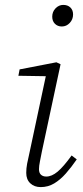

<svg xmlns="http://www.w3.org/2000/svg" viewBox="-20 -751 338 783"><path d="M87 -46Q87 -64 90.5 -83Q94 -102 100 -127L171 -460L182 -440L55 -442L60 -468L210 -497L227 -489L151 -134Q147 -113 143 -93.5Q139 -74 139 -61Q139 -46 147 -38.5Q155 -31 169 -31Q191 -31 215 -51Q239 -71 272 -117L293 -101Q271 -69 248.5 -43.5Q226 -18 201 -3Q176 12 146 12Q120 12 103.5 -3.5Q87 -19 87 -46ZM232 -643Q215 -643 204 -654Q193 -665 193 -683Q193 -703 206.5 -717Q220 -731 238 -731Q256 -731 267 -720.5Q278 -710 278 -692Q278 -672 264.5 -657.5Q251 -643 232 -643Z"/></svg>

Font: Source Serif 4 Light
Style: Italic
Weight: 300
Italic angle: -12°
Designer: Frank Grießhammer
Foundry: Adobe Systems Incorporated
Version: Version 4.004;hotconv 1.0.116;makeotfexe 2.5.65601